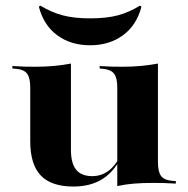

<svg xmlns="http://www.w3.org/2000/svg" viewBox="-20 -655 671 685"><path d="M233.1 -419.4V-209.7H87.9V-342.7Q87.9 -377.4 76.6 -392.3Q65.3 -407.3 35.5 -409.7L24.2 -410.5V-419.4Q50 -417.7 66.9 -417.3Q83.9 -416.9 106.5 -416.9Q143.5 -416.9 173.4 -419.8Q203.2 -422.6 233.1 -428.2ZM233.1 -209.7V-120.2Q233.1 -72.6 251.6 -49.6Q270.2 -26.6 308.9 -26.6Q343.5 -26.6 369.8 -47.6Q396 -68.5 417.7 -114.5L420.2 -109.7Q391.9 -46.8 348.4 -18.1Q304.8 10.5 241.9 10.5Q162.9 10.5 125.4 -29Q87.9 -68.5 87.9 -150.8V-209.7ZM398.4 0V-209.7H543.5V-76.6Q543.5 -41.9 554.8 -27Q566.1 -12.1 596 -9.7L607.3 -8.9V0Q581.5 -1.6 564.5 -2Q547.6 -2.4 525 -2.4Q488.7 -2.4 458.5 0Q428.2 2.4 398.4 8.9ZM543.5 -419.4V-209.7H398.4V-342.7Q398.4 -377.4 386.7 -392.3Q375 -407.3 346 -409.7L335.5 -410.5V-419.4Q360.5 -417.7 377.4 -417.3Q394.4 -416.9 416.9 -416.9Q453.2 -416.9 483.1 -419.8Q512.9 -422.6 543.5 -428.2ZM301.6 -493.5Q232.3 -493.5 183.9 -529.4Q135.5 -565.3 118.5 -631.5L124.2 -634.7Q162.9 -611.3 203.2 -600.4Q243.5 -589.5 301.6 -589.5Q360.5 -589.5 400.8 -600.4Q441.1 -611.3 479 -634.7L484.7 -631.5Q467.7 -565.3 419 -529.4Q370.2 -493.5 301.6 -493.5Z"/></svg>

Font: Playfair 144pt SemiExpanded Black
Style: Regular
Weight: 900
Width: 6
Designer: Claus Eggers Sørensen
Foundry: Claus Eggers Sørensen
Version: Version 2.203